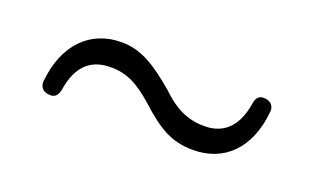

<svg xmlns="http://www.w3.org/2000/svg" viewBox="-36 -575 654 402"><g transform="rotate(20 291.5 -374.5)"><path d="M309 -394C265 -431 231 -455 185 -455C117 -455 67 -408 59 -322C58 -310 65 -302 77 -300H78C91 -298 98 -304 101 -318C110 -376 139 -398 182 -398C217 -398 243 -385 278 -354C324 -312 354 -294 402 -294C470 -294 519 -339 527 -425C528 -437 521 -445 509 -447H508C495 -449 488 -442 486 -428C477 -372 448 -349 407 -349C370 -349 341 -363 309 -394Z"/></g></svg>

Font: 寒蝉锦书宋 Text
Style: Regular
Weight: 400
Designer: 寒蝉锦书宋{Warren} 思源宋体{Ryoko NISHIZUKA 西塚涼子 (kana & ideographs); Frank Grießhammer (Latin, Greek & Cyrillic); Wenlong ZHANG 
Foundry: Adobe & ChillType
Version: Version 2.000;Glyphs 3.1.1 (3135)